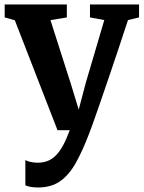

<svg xmlns="http://www.w3.org/2000/svg" viewBox="-20 -575 634 848"><path d="M148.3 253Q130.4 253 115.8 250.5Q101.2 247.9 92 243.5V131.8Q98.7 136.6 114.1 140.1Q129.5 143.6 146.3 143.6Q170.4 143.6 190.3 135.9Q210.2 128.1 227.1 111.1Q244 94.1 258.8 66.6Q273.7 39 288.1 0H234L45.5 -485.4L0.7 -498.1V-555.4H275.2V-498.1L202.9 -486.1L291.6 -208.7L327.7 -90.9L358.9 -209.3L440.6 -486.4L377.4 -498.1V-555.4H594.1V-498.1L545.3 -486.4Q522.1 -415.3 498.8 -345.9Q475.5 -276.5 454.5 -214.9Q433.5 -153.3 416.6 -104.5Q399.7 -55.7 388.5 -24.7Q377.4 6.3 374.2 13.5Q345 90.5 315.1 144Q285.2 197.5 245.7 225.3Q206.3 253 148.3 253Z"/></svg>

Font: Merriweather 7pt Light
Style: Regular
Weight: 300
Designer: Eben Sorkin
Foundry: Eben Sorkin
Version: Version 2.200;gftools[0.9.31]